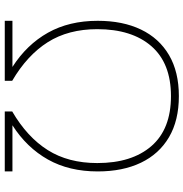

<svg xmlns="http://www.w3.org/2000/svg" viewBox="-2 -788 789 826"><g transform="rotate(90 393.0 -374.5)"><path d="M69 0V-33H267.5Q171.5 -94.5 120.2 -185.8Q69 -277 69 -400Q69 -507.5 106.5 -585.8Q144 -664 216.2 -706.5Q288.5 -749 393 -749Q497.5 -749 569.8 -706.5Q642 -664 679.5 -585.8Q717 -507.5 717 -400Q717 -277 665.8 -185.8Q614.5 -94.5 518.5 -33H717V0H459V-32Q569.5 -96.5 625.2 -185Q681 -273.5 681 -398Q681 -546.5 608 -630.8Q535 -715 393 -715Q251.5 -715 178.2 -630.8Q105 -546.5 105 -398Q105 -273.5 161 -185Q217 -96.5 327 -32V0Z"/></g></svg>

Font: Encode Sans Expanded Thin
Style: Regular
Weight: 100
Width: 7
Designer: Multiple Designers
Foundry: Impallari Type
Version: Version 3.000; ttfautohint (v1.8.3) -l 8 -r 50 -G 200 -x 14 